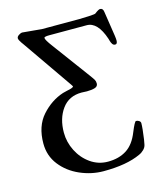

<svg xmlns="http://www.w3.org/2000/svg" viewBox="-105 -744 687 832"><g transform="rotate(-15 239.0 -327.5)"><path d="M35 -169Q35 -247 77 -294Q119 -341 174 -359L194 -364Q205 -366 214 -369Q223 -372 223 -376Q223 -377 218 -384L64 -606Q46 -630 46 -638Q46 -646 55.5 -652Q65 -658 70 -658Q70 -658 125 -653L157 -650H325Q342 -650 368.5 -651.5Q395 -653 398 -655Q416 -669 423 -669Q436 -669 438 -652L455 -541Q457 -527 457 -519Q457 -503 447 -503Q439 -503 434.5 -510Q430 -517 428 -524.5Q426 -532 425 -535Q398 -616 349 -616H181Q158 -616 158 -610Q158 -601 182 -569L298 -412Q318 -385 322 -378Q326 -371 326 -361Q326 -348 312 -343.5Q298 -339 276 -339L252 -340Q195 -340 164 -297.5Q133 -255 133 -192Q133 -149 153 -109.5Q173 -70 208 -45.5Q243 -21 286 -21Q335 -21 369.5 -43Q404 -65 424 -116Q442 -160 448 -160Q456 -160 462 -155.5Q468 -151 468 -145Q468 -123 461 -74Q459 -66 457 -52Q455 -40 445 -30Q435 -20 423 -15Q361 14 257 14Q203 14 151.5 -8.5Q100 -31 67.5 -72.5Q35 -114 35 -169Z"/></g></svg>

Font: EB Garamond
Style: Regular
Weight: 400
Designer: Georg Duffner and Octavio Pardo
Foundry: Georg Duffner
Version: Version 1.000; ttfautohint (v1.6)